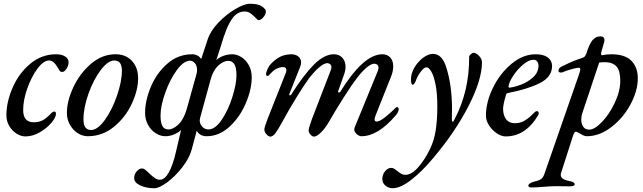

<svg xmlns="http://www.w3.org/2000/svg" viewBox="-20 -709 3414 1019"><path d="M14 -97Q14 -168 47 -244Q80 -320 140.5 -370.5Q201 -421 278 -421Q308 -421 326 -409Q344 -397 344 -379Q344 -361 333 -344Q322 -327 310 -327Q302 -327 297.5 -332.5Q293 -338 284 -354Q264 -388 241 -388Q211 -388 179 -345Q147 -302 125 -240Q103 -178 103 -125Q103 -60 159 -60Q187 -60 207 -71Q227 -82 249 -105Q260 -117 268 -117Q277 -117 277 -105Q277 -86 252.5 -57Q228 -28 190.5 -6.5Q153 15 115 15Q91 15 67.5 0Q44 -15 29 -40.5Q14 -66 14 -97Z M335 -109Q335 -173 369.5 -246.5Q404 -320 463 -370.5Q522 -421 593 -421Q648 -421 680.5 -385.5Q713 -350 713 -294Q713 -230 679 -157.5Q645 -85 584 -35.5Q523 14 446 14Q417 14 391.5 -3Q366 -20 350.5 -48Q335 -76 335 -109ZM627 -334Q627 -388 587 -388Q553 -388 514.5 -337Q476 -286 449.5 -211.5Q423 -137 423 -75Q423 -19 463 -19Q498 -19 536.5 -72.5Q575 -126 601 -201.5Q627 -277 627 -334Z M692 236Q692 216 705.5 200.5Q719 185 733 185Q742 185 750.5 191.5Q759 198 774 213Q790 228 802.5 236.5Q815 245 828 245Q854 245 876 206Q898 167 914 96L941 -19Q927 -5 903.5 4.5Q880 14 858 14Q832 14 807 -1.5Q782 -17 766 -45.5Q750 -74 750 -110Q750 -175 780.5 -248Q811 -321 868 -371Q925 -421 1000 -421Q1030 -421 1048 -396L1082 -499Q1097 -545 1139 -589Q1181 -633 1229 -661Q1277 -689 1306 -689Q1335 -689 1353.5 -683Q1372 -677 1386 -661Q1391 -656 1391 -648Q1391 -636 1382.5 -623.5Q1374 -611 1363 -605Q1352 -599 1346 -605Q1325 -627 1311.5 -637Q1298 -647 1282 -648Q1262 -649 1244 -639.5Q1226 -630 1213 -611Q1196 -587 1181.5 -551.5Q1167 -516 1152 -464L1128 -390Q1142 -404 1165.5 -412.5Q1189 -421 1213 -421Q1237 -421 1261 -406Q1285 -391 1300.5 -363Q1316 -335 1316 -299Q1316 -235 1284.5 -161Q1253 -87 1198 -36.5Q1143 14 1076 14Q1041 14 1024 -15L997 86Q985 130 948 178Q911 226 868 258Q825 290 799 290Q756 290 724 275Q692 260 692 236ZM971 -130 1022 -313Q1026 -325 1026 -338Q1026 -360 1014.5 -373.5Q1003 -387 989 -387Q955 -387 918.5 -337Q882 -287 857 -217Q832 -147 832 -95Q832 -58 842 -40Q852 -22 874 -22Q899 -22 927 -48.5Q955 -75 971 -130ZM1235 -310Q1235 -350 1224 -368Q1213 -386 1192 -386Q1165 -386 1137.5 -360Q1110 -334 1097 -284L1042 -83Q1040 -75 1040 -71Q1040 -51 1053.5 -36.5Q1067 -22 1086 -22Q1122 -22 1156.5 -73Q1191 -124 1213 -193.5Q1235 -263 1235 -310Z M1383 -23Q1383 -33 1401 -80L1498 -325Q1500 -333 1500 -336Q1500 -344 1495.5 -348.5Q1491 -353 1483 -353Q1466 -353 1448 -344.5Q1430 -336 1408 -310Q1405 -306 1400 -306Q1392 -306 1392 -315Q1392 -325 1400 -342.5Q1408 -360 1417 -369Q1439 -393 1464.5 -406.5Q1490 -420 1526 -421Q1548 -421 1563 -409.5Q1578 -398 1578 -378Q1578 -365 1573 -354L1516 -211L1515 -207Q1515 -203 1519 -203Q1524 -203 1526 -208Q1592 -312 1646.5 -366.5Q1701 -421 1752 -421Q1780 -421 1797 -402.5Q1814 -384 1814 -354Q1814 -333 1803 -305L1775 -226L1774 -222Q1774 -218 1779 -218Q1783 -218 1786 -222Q1909 -421 2009 -421Q2036 -421 2051.5 -403.5Q2067 -386 2067 -357Q2067 -329 2054 -299L1974 -98Q1968 -83 1968 -75Q1968 -64 1979 -64Q1996 -64 2026.5 -89Q2057 -114 2078 -135Q2084 -141 2087 -141Q2090 -141 2093 -138Q2096 -135 2096 -131Q2096 -113 2078 -94Q1985 14 1898 14Q1886 14 1873 2.5Q1860 -9 1860 -23Q1860 -26 1862 -32L1985 -332Q1989 -344 1989 -348Q1989 -359 1982.5 -365Q1976 -371 1967 -371Q1951 -371 1927.5 -352Q1904 -333 1876 -297Q1851 -265 1807.5 -197Q1764 -129 1729 -68Q1707 -29 1684 -6.5Q1661 16 1647 16Q1637 16 1627.5 5Q1618 -6 1618 -17Q1618 -30 1637 -81L1735 -335Q1739 -344 1739 -352Q1739 -362 1733 -367.5Q1727 -373 1719 -374Q1703 -375 1678 -355Q1653 -335 1622 -296Q1598 -264 1556.5 -197Q1515 -130 1482 -69Q1456 -21 1442 -2.5Q1428 16 1415 16Q1405 16 1394 3.5Q1383 -9 1383 -23Z M2009 240Q2009 218 2023.5 200Q2038 182 2056 182Q2065 182 2073 187Q2081 192 2092 201Q2103 210 2111.5 214.5Q2120 219 2131 219Q2163 219 2198 180.5Q2233 142 2263 80Q2284 37 2292.5 -18Q2301 -73 2301 -143Q2301 -214 2291.5 -261Q2282 -308 2268.5 -330Q2255 -352 2244 -352Q2231 -352 2213.5 -329Q2196 -306 2189 -286Q2187 -278 2181 -268.5Q2175 -259 2170 -259Q2166 -259 2163.5 -267Q2161 -275 2161 -287Q2161 -319 2179.5 -350.5Q2198 -382 2225.5 -402.5Q2253 -423 2278 -423Q2326 -423 2348 -353Q2379 -256 2379 -131Q2379 -98 2378 -80V-76Q2378 -63 2382 -63Q2387 -63 2393 -77Q2471 -225 2470 -408Q2470 -414 2479 -421.5Q2488 -429 2494 -429Q2501 -429 2511.5 -422Q2522 -415 2530 -403Q2538 -391 2538 -378Q2538 -286 2467 -147Q2396 -8 2279 130Q2220 201 2162.5 245.5Q2105 290 2064 290Q2043 290 2026 276.5Q2009 263 2009 240Z M2559 -95Q2559 -167 2596.5 -243.5Q2634 -320 2695 -370.5Q2756 -421 2823 -421Q2865 -421 2887.5 -404Q2910 -387 2910 -359Q2910 -301 2846 -268.5Q2782 -236 2679 -216Q2673 -215 2670.5 -213.5Q2668 -212 2666 -207Q2651 -158 2650 -133Q2650 -97 2666 -76Q2682 -55 2712 -55Q2742 -55 2765.5 -69.5Q2789 -84 2812 -108Q2822 -119 2829 -119Q2839 -119 2839 -109Q2839 -102 2837 -99Q2770 15 2664 15Q2641 15 2616.5 -1.5Q2592 -18 2575.5 -43.5Q2559 -69 2559 -95ZM2838 -360Q2838 -373 2831 -382.5Q2824 -392 2811 -392Q2787 -392 2756.5 -366.5Q2726 -341 2703.5 -306.5Q2681 -272 2679 -250Q2679 -242 2686 -244Q2712 -247 2747 -260.5Q2782 -274 2809.5 -299Q2837 -324 2838 -360Z M2784 276Q2785 269 2793 264Q2801 259 2811 256Q2838 250 2850 242.5Q2862 235 2869 215L3054 -317Q3060 -337 3060 -341Q3060 -352 3044 -349Q3000 -340 2967 -326Q2963 -324 2957 -324Q2944 -324 2944 -334Q2944 -349 2963 -357Q2968 -359 2997.5 -373.5Q3027 -388 3071 -402Q3085 -405 3092 -425Q3107 -474 3124 -495Q3141 -516 3166 -516Q3188 -516 3188 -497Q3188 -491 3187 -487L3172 -435Q3170 -427 3170 -425Q3170 -420 3172 -417.5Q3174 -415 3177 -416Q3198 -421 3224 -421Q3297 -421 3331 -386.5Q3365 -352 3365 -293Q3365 -227 3326 -154.5Q3287 -82 3224 -34Q3161 14 3095 14Q3085 14 3074.5 9Q3064 4 3049 -5Q3041 -10 3037 -10Q3032 -10 3028.5 -5Q3025 0 3021 12L2959 205Q2956 213 2956 219Q2956 244 3003 252Q3030 257 3030 269Q3030 280 3003 280L2933 279Q2915 279 2899.5 280Q2884 281 2872 282Q2824 286 2798 286Q2793 286 2788.5 283.5Q2784 281 2784 276ZM3272 -281Q3272 -334 3252 -356Q3232 -378 3194 -379Q3173 -379 3160 -377L3070 -107Q3065 -93 3065 -74Q3065 -58 3069 -49Q3079 -21 3107 -21Q3136 -21 3175.5 -62.5Q3215 -104 3243.5 -165Q3272 -226 3272 -281Z"/></svg>

Font: EB Garamond Medium
Style: Italic
Weight: 500
Italic angle: -17.2°
Designer: Georg Duffner and Octavio Pardo
Foundry: Georg Duffner
Version: Version 1.000